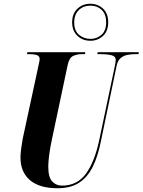

<svg xmlns="http://www.w3.org/2000/svg" viewBox="-20 -992 759 1022"><path d="M286 10Q190 10 139.5 -33Q89 -76 89 -154Q89 -173 93 -203Q97 -233 101 -254L183 -634Q186 -651 188.5 -660.5Q191 -670 191 -678Q191 -694 175.5 -699Q160 -704 134 -704H123L126 -714H434L432 -704H417Q390 -704 369 -694Q348 -684 340 -645L257 -253Q254 -240 249 -213Q244 -186 240.5 -156Q237 -126 237 -105Q237 -48 258 -26Q279 -4 310 -4Q391 -4 437.5 -67.5Q484 -131 509 -250L591 -639Q596 -661 596 -673Q596 -693 571.5 -698.5Q547 -704 510 -704H498L500 -714H719L717 -704H702Q680 -704 659 -700Q638 -696 622.5 -683Q607 -670 601 -643L516 -235Q501 -160 474 -105Q447 -50 402 -20Q357 10 286 10ZM461 -775Q420 -775 392 -801.5Q364 -828 364 -873Q364 -919 392 -945.5Q420 -972 461 -972Q500 -972 528 -946.5Q556 -921 556 -873Q556 -826 528 -800.5Q500 -775 461 -775ZM462 -785Q496 -785 520.5 -807Q545 -829 545 -873Q545 -917 521 -939.5Q497 -962 462 -962Q424 -962 399.5 -938.5Q375 -915 375 -872Q375 -828 401 -806.5Q427 -785 462 -785Z"/></svg>

Font: Noto Serif Display ExtraCondensed ExtraBold
Style: Italic
Weight: 800
Width: 2
Italic angle: -12°
Designer: Monotype Design Team
Foundry: Monotype Imaging Inc.
Version: Version 2.009